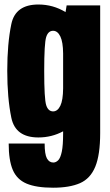

<svg xmlns="http://www.w3.org/2000/svg" viewBox="-20 -622 499 873"><path d="M221.5 231.5Q145 231.5 100.8 212.8Q56.5 194 38 150.2Q19.5 106.5 19.5 30.5H183Q183 79 193.2 98Q203.5 117 222.5 117Q234.5 117 244.8 106.5Q255 96 261 67.5Q267 39 267 -15.5V-25Q215 3 154.5 3Q50 3 31.5 -86.8Q13 -176.5 13 -300Q13 -423.5 31.5 -512.5Q50 -601.5 154.5 -601.5Q221.5 -601.5 278 -567L283 -597.5H435.5V-17.5Q435.5 82 413.2 136Q391 190 343.8 210.8Q296.5 231.5 221.5 231.5ZM267 -379Q266.5 -431 254.5 -456Q242 -482 221.5 -482Q199 -482 190 -453.5Q181 -425 181 -299.5Q181 -172.5 190 -144Q199 -115.5 221.5 -115.5Q242 -115.5 254.5 -141.5Q266.5 -166.5 267 -220Z"/></svg>

Font: Anybody Condensed ExtraBold
Style: Regular
Weight: 800
Width: 3
Designer: Tyler Finck
Foundry: Etcetera Type Company
Version: Version 1.010; ttfautohint (v1.8.3) -l 8 -r 50 -G 200 -x 14 